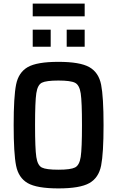

<svg xmlns="http://www.w3.org/2000/svg" viewBox="-20 -1040 651 1068"><path d="M56 -344Q56 -502 69.5 -569.5Q83 -637 134 -666.5Q185 -696 305 -696Q425 -696 477 -666.5Q529 -637 542.5 -569Q556 -501 556 -344Q556 -187 542.5 -119Q529 -51 477 -21.5Q425 8 305 8Q185 8 134 -21.5Q83 -51 69.5 -118.5Q56 -186 56 -344ZM436 -344Q436 -474 429 -520.5Q422 -567 397.5 -579.5Q373 -592 305 -592Q237 -592 213 -580Q189 -568 182 -521.5Q175 -475 175 -344Q175 -213 182 -166.5Q189 -120 213 -108Q237 -96 305 -96Q373 -96 397.5 -108.5Q422 -121 429 -167.5Q436 -214 436 -344ZM162 -780V-875H262V-780ZM351 -780V-875H451V-780ZM162 -949V-1020H451V-949Z"/></svg>

Font: Saira Semi Condensed Medium
Style: Regular
Weight: 500
Width: 4
Designer: Hector Gatti with collaboration of the Omnibus-Type team
Foundry: Omnibus-Type
Version: Version 1.001; ttfautohint (v1.8)